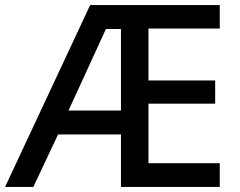

<svg xmlns="http://www.w3.org/2000/svg" viewBox="-21 -734 943 754"><path d="M842 0V-93H562V-327H824V-418H562V-622H842V-714H333L-1 0H110L207 -206H454V0ZM248 -300 395 -620H454V-300Z"/></svg>

Font: Noto Sans Malayalam Medium
Style: Regular
Weight: 500
Designer: Jelle Bosma - Monotype Design Team
Foundry: Monotype Imaging Inc.
Version: Version 2.104